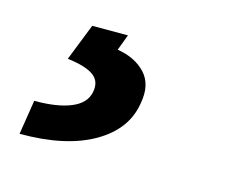

<svg xmlns="http://www.w3.org/2000/svg" viewBox="-49 -68 440 363"><g transform="rotate(15 171.0 113.5)"><path d="M92.6 -2.9H162.5L150.8 28.3Q186.2 33.9 206.2 55.6Q226.1 77.2 219.1 114.6Q211.1 167.6 156.8 198.9Q102.5 230.2 12.7 229.9L23.4 162.5Q67.9 162.7 94.9 151.6Q121.9 140.5 126.4 118.2Q131.1 96.4 115.6 85Q100.2 73.6 64.1 69.3Z"/></g></svg>

Font: Inter Tight
Style: Italic
Weight: 400
Italic angle: -9.39999°
Designer: Rasmus Andersson
Foundry: rsms
Version: Version 3.002